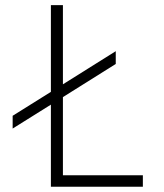

<svg xmlns="http://www.w3.org/2000/svg" viewBox="-20 -713 626 733"><path d="M28.3 -222.2V-271L174.3 -362.3V-693.4H220.2V-391.1L421.9 -517.6V-468.8L220.2 -342.3V-43.9H525.4V0H174.3V-313.5Z"/></svg>

Font: Cascadia Code ExtraLight
Style: Regular
Weight: 200
Monospace: yes
Designer: Aaron Bell
Foundry: Saja Typeworks
Version: Version 2407.024; ttfautohint (v1.8.4)